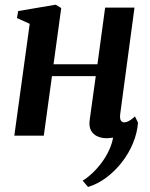

<svg xmlns="http://www.w3.org/2000/svg" viewBox="-20 -564 624 798"><path d="M479.5 -89Q477.5 -70.5 482.5 -63Q487.5 -55.5 495.5 -55.5Q505 -55.5 515.2 -60.8Q525.5 -66 541 -80L553.5 -54.5Q550.5 -12 533 30.5Q515.5 73 486.8 110Q458 147 422 174Q386 201 346 213L323.5 187Q344.5 174 365 154.5Q385.5 135 403.2 111Q421 87 433.2 60.5Q445.5 34 450 8Q446.5 8.5 438.2 9.5Q430 10.5 423.5 10.5Q402.5 10.5 385 2.8Q367.5 -5 358.5 -21.2Q349.5 -37.5 352.5 -63.5L378 -247.5H196L162 0H39.5L103.5 -465L50.5 -489L55.5 -518L211.5 -544.5L234.5 -530.5L202.5 -297H385L417 -532.5H539Z"/></svg>

Font: Merriweather 72pt SemiBold
Style: Italic
Weight: 600
Italic angle: -7.8°
Version: Version 2.101